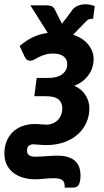

<svg xmlns="http://www.w3.org/2000/svg" viewBox="-54 -674 487 898"><path d="M381.5 -586H374.5Q362 -586 354.2 -579.2Q346.5 -572.5 340 -565.5L288 -511.5Q335 -496 359.5 -464.8Q384 -433.5 384 -396.5Q384 -380.5 379.2 -363Q374.5 -345.5 363.8 -328.8Q353 -312 335.8 -297.2Q318.5 -282.5 293.5 -273Q329.5 -256.5 346.8 -228Q364 -199.5 364 -167.5Q364 -132 350 -100.5Q336 -69 310 -45.8Q284 -22.5 246.8 -9Q209.5 4.5 163 4.5Q145.5 4.5 129 2.8Q112.5 1 102.5 1Q88.5 1 80.5 7.8Q72.5 14.5 72.5 31Q72.5 46 82.8 52.5Q93 59 112 59Q121.5 59 134.5 58.2Q147.5 57.5 161.5 56.5Q175.5 55.5 189.2 54.8Q203 54 214 54Q244.5 54 265.5 61Q286.5 68 299 80.5Q311.5 93 317 109.8Q322.5 126.5 322.5 146.5Q322.5 174 315.2 188.8Q308 203.5 286.5 203.5H248.5Q250 178.5 238.2 169Q226.5 159.5 196.5 159.5Q174.5 159.5 152.8 162Q131 164.5 110 164.5Q79 164.5 52.8 156.5Q26.5 148.5 7.2 133.2Q-12 118 -22.8 95.5Q-33.5 73 -33.5 43.5Q-33.5 14.5 -24 -10.8Q-14.5 -36 3.8 -54.5Q22 -73 48.8 -83.5Q75.5 -94 110.5 -94Q123.5 -94 137.5 -92.5Q151.5 -91 161.5 -91Q179.5 -91 193.5 -97Q207.5 -103 217.2 -113.5Q227 -124 232.2 -137.8Q237.5 -151.5 237.5 -167Q237.5 -194.5 219.5 -209.2Q201.5 -224 160.5 -224H106.5L117.5 -309.5H171Q214.5 -309.5 237.5 -327.2Q260.5 -345 260.5 -374.5Q260.5 -396 244 -409.8Q227.5 -423.5 195 -423.5Q172 -423.5 155.8 -418.2Q139.5 -413 127.2 -406.8Q115 -400.5 105.8 -395.2Q96.5 -390 88.5 -390Q79.5 -390 73.5 -393.5Q67.5 -397 61.5 -408.5L38 -458.5Q63.5 -481.5 95.8 -498Q128 -514.5 169.5 -520L88 -649H163.5Q178 -649 186.8 -645.2Q195.5 -641.5 201.5 -631.5L223.5 -587Q226.5 -581.5 229.8 -575.5Q233 -569.5 236 -562.5Q244 -576 254.5 -587L285 -628.5Q295 -641 311 -647.5Q327 -654 346 -654Q359 -654 369.2 -651.5Q379.5 -649 389 -646Z"/></svg>

Font: Lato Heavy
Style: Italic
Weight: 800
Italic angle: -7°
Designer: Lukasz Dziedzic
Foundry: tyPoland Lukasz Dziedzic
Version: Version 2.007; 2014-02-27